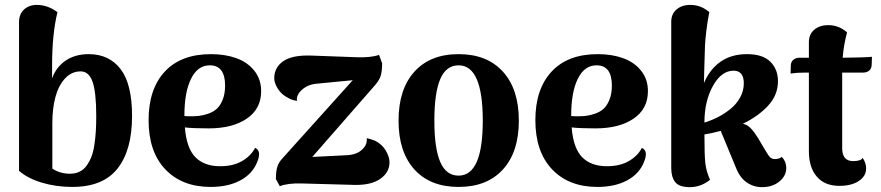

<svg xmlns="http://www.w3.org/2000/svg" viewBox="-20 -753 3617 788"><path d="M276.9 14.2Q210 14.2 151.6 -3.4Q93.3 -21 58.1 -51.8V-662.1Q58.1 -694.8 78.6 -713.9Q99.1 -732.9 130.9 -732.9Q175.8 -732.9 215.8 -703.1Q193.8 -612.8 193.8 -484.9V-431.2Q210.4 -478 249.5 -504.4Q288.6 -530.8 344.2 -530.8Q427.7 -530.8 474.9 -469.5Q522 -408.2 522 -276.9Q522 -136.7 462.4 -61.3Q402.8 14.2 276.9 14.2ZM194.8 -61Q226.1 -40 267.1 -40Q289.6 -40 306.9 -48.6Q324.2 -57.1 335.9 -73.7Q347.7 -90.3 355.5 -110.6Q363.3 -130.9 367.4 -158.9Q371.6 -187 373.3 -214.6Q375 -242.2 375 -276.9Q375 -373.5 360.1 -416.7Q345.2 -460 311 -460Q273.4 -460 246.6 -430.7Q219.7 -401.4 207.3 -354.2Q194.8 -307.1 194.8 -248Z M844.7 14.2Q727.1 14.2 658.4 -58.1Q589.8 -130.4 589.8 -259.8Q589.8 -387.2 656.2 -459Q722.7 -530.8 845.7 -530.8Q904.3 -530.8 950.2 -514.2Q996.1 -497.6 1023.9 -462.6Q1051.8 -427.7 1051.8 -378.9Q1051.8 -306.2 992.9 -266.1Q934.1 -226.1 836.4 -226.1Q773.9 -226.1 738.8 -230Q745.6 -144.5 782 -107.7Q818.4 -70.8 883.8 -70.8Q936.5 -70.8 972.9 -91.6Q1009.3 -112.3 1026.9 -146Q1054.7 -134.3 1035.6 -87.9Q1016.1 -39.1 966.1 -12.5Q916 14.2 844.7 14.2ZM736.8 -276.9Q742.7 -275.9 755.9 -275.9Q777.3 -275.4 794.4 -277.1Q811.5 -278.8 833 -285.9Q854.5 -293 869.1 -305.9Q883.8 -318.8 893.8 -343.5Q903.8 -368.2 903.8 -401.9Q903.8 -484.9 840.8 -484.9Q791.5 -484.9 764.2 -429.9Q736.8 -375 736.8 -277.8Z M1112.3 -18.1Q1112.3 -49.3 1118.2 -68.6Q1124 -87.9 1142.6 -106.9L1427.7 -423.8L1276.4 -409.2Q1241.2 -405.3 1217.3 -382.8Q1195.8 -362.8 1198.7 -338.9Q1177.7 -342.3 1164.6 -350.1Q1136.2 -363.8 1120.8 -387.9Q1105.5 -412.1 1105.5 -432.1Q1105.5 -476.1 1142.8 -502Q1180.2 -527.8 1258.3 -524.9L1444.3 -518.1Q1503.4 -516.1 1535.6 -527.8L1548.3 -493.2Q1548.3 -462.4 1543 -443.6Q1537.6 -424.8 1519.5 -403.8L1261.7 -108.9L1406.7 -116.2Q1450.7 -119.1 1472.7 -146Q1487.3 -161.6 1485.4 -186Q1502.4 -182.1 1518.6 -175.8Q1547.9 -161.1 1563.2 -135.3Q1578.6 -109.4 1578.6 -86.9Q1578.6 -45.4 1540.8 -19Q1502.9 7.3 1435.5 5.9L1220.7 0Q1161.6 -2 1128.4 11.2Z M1615.7 -257.8Q1615.7 -386.7 1680.7 -458.7Q1745.6 -530.8 1862.3 -530.8Q1979 -530.8 2044.2 -458.7Q2109.4 -386.7 2109.4 -257.8Q2109.4 -129.4 2044.2 -57.6Q1979 14.2 1862.3 14.2Q1745.6 14.2 1680.7 -57.6Q1615.7 -129.4 1615.7 -257.8ZM1762.7 -257.8Q1762.7 -144 1786.9 -88.1Q1811 -32.2 1862.3 -32.2Q1961.4 -32.2 1961.4 -257.8Q1961.4 -484.9 1862.3 -484.9Q1811 -484.9 1786.9 -428.5Q1762.7 -372.1 1762.7 -257.8Z M2432.1 14.2Q2314.5 14.2 2245.8 -58.1Q2177.2 -130.4 2177.2 -259.8Q2177.2 -387.2 2243.7 -459Q2310.1 -530.8 2433.1 -530.8Q2491.7 -530.8 2537.6 -514.2Q2583.5 -497.6 2611.3 -462.6Q2639.2 -427.7 2639.2 -378.9Q2639.2 -306.2 2580.3 -266.1Q2521.5 -226.1 2423.8 -226.1Q2361.3 -226.1 2326.2 -230Q2333 -144.5 2369.4 -107.7Q2405.8 -70.8 2471.2 -70.8Q2523.9 -70.8 2560.3 -91.6Q2596.7 -112.3 2614.3 -146Q2642.1 -134.3 2623 -87.9Q2603.5 -39.1 2553.5 -12.5Q2503.4 14.2 2432.1 14.2ZM2324.2 -276.9Q2330.1 -275.9 2343.3 -275.9Q2364.7 -275.4 2381.8 -277.1Q2398.9 -278.8 2420.4 -285.9Q2441.9 -293 2456.5 -305.9Q2471.2 -318.8 2481.2 -343.5Q2491.2 -368.2 2491.2 -401.9Q2491.2 -484.9 2428.2 -484.9Q2378.9 -484.9 2351.6 -429.9Q2324.2 -375 2324.2 -277.8Z M2811 15.1Q2767.6 15.1 2751.2 -5.6Q2734.9 -26.4 2734.9 -63V-662.1Q2734.4 -694.8 2756.3 -713.9Q2778.3 -732.9 2813 -732.9Q2856.9 -732.9 2891.1 -703.1Q2882.8 -660.6 2878.7 -624.5Q2874.5 -588.4 2873.5 -568.1Q2872.6 -547.9 2871.8 -512.5Q2871.1 -477.1 2870.1 -456.1L2869.1 -412.1Q2892.6 -468.3 2937 -499.5Q2981.4 -530.8 3045.9 -530.8Q3110.8 -530.8 3141.8 -499.5Q3172.9 -468.3 3172.9 -419.9Q3172.9 -362.8 3132.3 -319.1Q3091.8 -275.4 3028.8 -245.1Q3046.4 -241.7 3060.5 -227.3Q3074.7 -212.9 3090.8 -187L3116.7 -143.1Q3134.3 -113.3 3140.6 -107.4Q3148.9 -100.1 3161.1 -100.1Q3176.3 -100.1 3189 -108.9Q3207 -89.4 3207 -64Q3207 -31.2 3178.7 -8.1Q3150.4 15.1 3107.9 15.1Q3072.3 15.1 3043.9 -4.9Q3015.6 -24.9 3000 -65.9L2938 -215.8Q2895.5 -204.6 2871.1 -201.2Q2871.1 -115.7 2874.8 -83.3Q2878.4 -50.8 2894 -15.1Q2856.9 15.1 2811 15.1ZM2871.1 -250Q2900.4 -258.8 2927.7 -272.9Q2955.1 -287.1 2979.2 -306.9Q3003.4 -326.7 3018.1 -353.8Q3032.7 -380.9 3032.7 -411.1Q3032.7 -462.9 2990.7 -462.9Q2940.9 -462.9 2906 -400.4Q2871.1 -337.9 2871.1 -250Z M3424.8 9.8Q3364.7 9.8 3332.3 -28.1Q3299.8 -65.9 3299.8 -132.8V-455.1H3284.7Q3251 -455.1 3224.6 -451.2L3225.6 -483.9Q3226.1 -499.5 3236.3 -507.8Q3246.6 -516.1 3261.7 -516.1H3299.8V-580.1Q3299.8 -612.3 3322 -631.1Q3344.2 -649.9 3378.9 -649.9Q3422.4 -649.9 3456.5 -620.1Q3442.4 -567.4 3438.5 -516.1Q3459.5 -516.1 3506.1 -517.3Q3552.7 -518.6 3558.6 -520L3557.6 -487.8Q3557.1 -471.7 3547.4 -463.4Q3537.6 -455.1 3522.5 -455.1H3436.5V-425.8V-145Q3436.5 -91.8 3481.4 -91.8Q3513.7 -91.8 3520.5 -105Q3534.7 -84.5 3534.7 -62Q3534.7 -30.3 3504.9 -10.3Q3475.1 9.8 3424.8 9.8Z"/></svg>

Font: Arima
Style: Bold
Weight: 700
Designer: Joana Correia and Natanael Gama
Foundry: NDISCOVER
Version: Version 1.100;Glyphs 3.1.2 (3151)